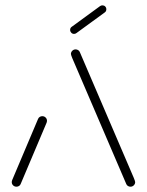

<svg xmlns="http://www.w3.org/2000/svg" viewBox="-20 -705 555 725"><path d="M42.2 0Q34.8 0 29.6 -5Q24.4 -10 24.4 -17.4Q24.4 -20.4 25.9 -24.8L123.7 -255.9Q125.6 -260.7 130 -263.5Q134.4 -266.3 139.6 -266.3Q147 -266.3 152.2 -261.3Q157.4 -256.3 157.4 -248.9Q157.4 -245.9 155.9 -241.5L58.1 -10.4Q56.3 -5.6 51.9 -2.8Q47.4 0 42.2 0ZM490.4 -17.4Q490.4 -10.4 485.2 -5.2Q480 0 472.6 0Q467.4 0 463 -2.8Q458.5 -5.6 456.7 -10.4L253 -485.2Q250.4 -491.9 249.1 -495.6Q247.8 -499.3 247.8 -501.1Q247.8 -508.1 253 -513.3Q258.1 -518.5 265.6 -518.5Q270.7 -518.5 275.2 -515.7Q279.6 -513 281.5 -508.1L485.2 -33.3Q487.8 -26.7 489.1 -23Q490.4 -19.3 490.4 -17.4ZM259.6 -577Q253.3 -577 249.1 -581.5Q244.8 -585.9 244.8 -591.9Q244.8 -599.6 250.7 -603.7L357.8 -681.9Q361.9 -684.8 366.7 -684.8Q373 -684.8 377.2 -680.6Q381.5 -676.3 381.5 -670Q381.5 -662.2 375.6 -658.1L268.5 -580Q264.4 -577 259.6 -577Z"/></svg>

Font: 26F Galaxy Sans Light
Style: Regular
Weight: 300
Designer: C₂₉H₂₅N₃O₅
Version: Version 1.100